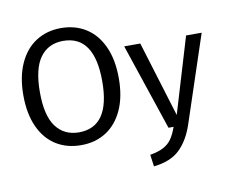

<svg xmlns="http://www.w3.org/2000/svg" viewBox="-94 -820 1371 1152"><g transform="rotate(-10 592.0 -244.0)"><path d="M637 -344Q637 -232 600.5 -152Q564 -72 498.5 -30Q433 12 346 12Q259 12 193.5 -29Q128 -70 91.5 -150Q55 -230 55 -343Q55 -454 91.5 -535Q128 -616 194 -658.5Q260 -701 346 -701Q433 -701 498.5 -659.5Q564 -618 600.5 -538Q637 -458 637 -344ZM156 -343Q156 -200 206.5 -133Q257 -66 346 -66Q536 -66 536 -344Q536 -623 346 -623Q256 -623 206 -555Q156 -487 156 -343ZM998 3Q967 95 911.5 148.5Q856 202 753 213L743 141Q795 132 826 115Q857 98 875.5 71.5Q894 45 910 0H879L702 -527H800L941 -67L1079 -527H1174Z"/></g></svg>

Font: FiraGOUPP
Style: Medium
Weight: 400
Designer: bBox Type
Foundry: bBox Type GmbH
Version: Version 1.001